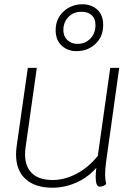

<svg xmlns="http://www.w3.org/2000/svg" viewBox="-20 -867 649 897"><path d="M476 -113Q471 -75 471 -52Q471 -30 476 -7Q471 -2 463 1.5Q455 5 446 5Q427 5 427 -40Q427 -58 430 -83Q392 -39 337.5 -14.5Q283 10 225 10Q144 10 99.5 -30.5Q55 -71 55 -145Q55 -164 58 -185L110 -550H152L100 -182Q97 -164 97 -147Q97 -88 130 -57Q163 -26 226 -26Q283 -26 339 -56Q395 -86 437 -139L495 -550H537ZM240 -726Q240 -779 276.5 -813Q313 -847 365 -847Q407 -847 434.5 -822Q462 -797 462 -750Q462 -695 425.5 -661.5Q389 -628 338 -628Q296 -628 268 -654Q240 -680 240 -726ZM426 -750Q426 -780 408.5 -796Q391 -812 361 -812Q323 -812 299.5 -787.5Q276 -763 276 -726Q276 -698 294.5 -680Q313 -662 342 -662Q378 -662 402 -686.5Q426 -711 426 -750Z"/></svg>

Font: Krub ExtraLight
Style: Italic
Weight: 275
Italic angle: -8°
Designer: Ekaluck Peanpanawate
Foundry: Cadson Demak Co.,Ltd.
Version: Version 1.000; ttfautohint (v1.6)